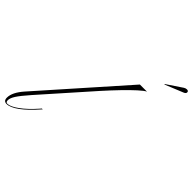

<svg xmlns="http://www.w3.org/2000/svg" viewBox="-348 -1339 1569 1569"><g transform="rotate(45 437.0 -554.5)"><path d="M-34 9Q-69 9 -69 -30Q-69 -91 0 -169L624 -874H706Q685 -864 642.5 -825.5Q600 -787 545 -730Q490 -673 430 -606L57 -185Q-2 -118 -25.5 -81.5Q-49 -45 -49 -20Q-49 3 -31 3Q3 3 61.5 -39.5Q120 -82 185 -156L196 -169H206L197 -159Q126 -78 66.5 -34.5Q7 9 -34 9ZM766 -1016 764 -1020 898 -1110Q911 -1118 924 -1118Q943 -1118 943 -1102Q943 -1089 925 -1081Z"/></g></svg>

Font: Ballet 16pt
Style: Regular
Weight: 400
Designer: Maximiliano R. Sproviero
Foundry: Omnibus-Type
Version: Version 1.100; ttfautohint (v1.8.3)